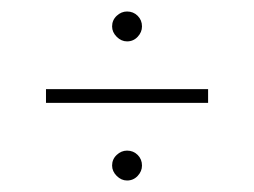

<svg xmlns="http://www.w3.org/2000/svg" viewBox="-20 -460 442 334"><path d="M175 -414Q175 -425 183 -432.5Q191 -440 201 -440Q212 -440 219.5 -432.5Q227 -425 227 -414Q227 -404 219.5 -396Q212 -388 201 -388Q191 -388 183 -396Q175 -404 175 -414ZM60 -305H342V-281H60ZM175 -172Q175 -183 183 -190.5Q191 -198 201 -198Q212 -198 219.5 -190.5Q227 -183 227 -172Q227 -162 219.5 -154Q212 -146 201 -146Q191 -146 183 -154Q175 -162 175 -172Z"/></svg>

Font: Prompt Thin
Style: Regular
Weight: 250
Designer: Katatrad Team
Foundry: CadsonDemak
Version: Version 1.001